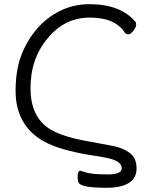

<svg xmlns="http://www.w3.org/2000/svg" viewBox="-20 -733 743 918"><path d="M78 -458Q105 -534 153.5 -591.5Q202 -649 267 -681Q332 -713 408 -713Q557 -713 628 -628Q631 -624 631 -613.5Q631 -603 618 -586Q605 -569 593.5 -569Q582 -569 576 -578Q530 -649 409.5 -649Q289 -649 208 -550Q124 -451 126 -305Q128 -159 238 -105Q292 -78 379 -61.5Q466 -45 516 -36Q566 -27 599.5 -2.5Q633 22 633 72Q633 165 485 165Q417 164 389 157.5Q361 151 356 140.5Q351 130 351 111Q351 99 354.5 91Q358 83 364 83Q376 87 388.5 91Q401 95 426.5 98Q452 101 499 101Q562 100 562 72Q562 52 540 38.5Q518 25 453 15Q294 -8 212.5 -45.5Q131 -83 91 -151Q54 -213 54.5 -302Q55 -391 78 -458Z"/></svg>

Font: ToneOZ-Pinyin-WenKai-Regular
Style: Regular
Weight: 400
Designer: Fontworks Inc.
Foundry: ToneOZ
Version: Version 0.240331